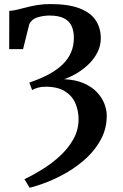

<svg xmlns="http://www.w3.org/2000/svg" viewBox="-20 -768 589 920"><path d="M122 131.5 97 90.5Q138.5 71 184 42.8Q229.5 14.5 268.8 -22Q308 -58.5 332.2 -102.2Q356.5 -146 356.5 -196.5Q356.5 -237 341.5 -272.5Q326.5 -308 291.8 -330.2Q257 -352.5 198 -352.5Q177 -352.5 160.2 -347.5Q143.5 -342.5 134 -336.5L120.5 -372.5Q174.5 -390.5 214.5 -412.2Q254.5 -434 281 -460.2Q307.5 -486.5 320.8 -518Q334 -549.5 334 -587Q334 -619 323.2 -643Q312.5 -667 287 -680.2Q261.5 -693.5 217 -693.5Q188.5 -693.5 160.2 -685Q132 -676.5 120.5 -653L90.5 -532.5H24L24.5 -715.5Q43 -717 63.8 -722Q84.5 -727 108.5 -733.2Q132.5 -739.5 160.2 -744Q188 -748.5 220.5 -748.5Q308 -748.5 361.2 -728Q414.5 -707.5 438.8 -670.5Q463 -633.5 463 -584.5Q463 -551 448.5 -520.5Q434 -490 409.2 -464.8Q384.5 -439.5 353 -420Q321.5 -400.5 287.5 -388.5Q343 -386 382 -368.8Q421 -351.5 445.2 -325.5Q469.5 -299.5 480.5 -270Q491.5 -240.5 491.5 -214.5Q491.5 -153.5 465.2 -103.2Q439 -53 396.8 -13.2Q354.5 26.5 304.8 55.8Q255 85 206.8 104Q158.5 123 122 131.5Z"/></svg>

Font: Merriweather SemiBold
Style: Regular
Weight: 600
Version: Version 2.100